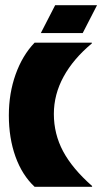

<svg xmlns="http://www.w3.org/2000/svg" viewBox="-20 -718 393 738"><path d="M113 0Q65 -45 39.5 -116Q14 -187 14 -275Q14 -359 40 -432Q66 -505 113 -554H333V-551Q262 -492 224.5 -423.5Q187 -355 187 -280Q187 -203 222.5 -136.5Q258 -70 334 -3V0ZM353 -698 298 -591H137L192 -698Z"/></svg>

Font: Tac One
Style: Regular
Weight: 400
Designer: Oluseyi Olusanya, David Udoh, Eyiyemi Adegbite, Mirko Velimirović
Version: Version 1.003; ttfautohint (v1.8.4.7-5d5b)